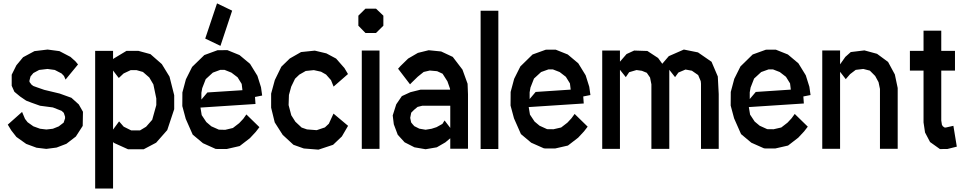

<svg xmlns="http://www.w3.org/2000/svg" viewBox="-20 -863 5626 1121"><path d="M439.9 -253.4 464.4 -210.4 462.9 -127.9 422.9 -65.9 367.7 -23.4 310.5 -1.5 250.5 6.3 193.4 -0.5 132.8 -22.9 75.7 -63.5 45.9 -101.6 25.4 -135.3 108.9 -209.5 126 -168.9 141.1 -149.4 174.8 -125.5 213.9 -111.3 251 -106.9 288.6 -111.3 322.8 -125 351.6 -147 359.9 -171.9V-181.6L352.5 -204.1L339.8 -215.8L288.6 -235.8L213.9 -245.6L164.6 -263.2L132.8 -275.4L97.7 -299.3L64 -327.1L48.3 -362.3V-426.8L75.7 -481.9L114.7 -528.8L181.2 -564.5L257.8 -573.7L327.1 -564.5L391.6 -530.8L420.9 -504.4L435.5 -486.8L362.8 -398.4L353.5 -419.4L339.4 -434.1L299.8 -454.6L257.3 -460.4L208.5 -454.6L174.8 -436.5L158.2 -416.5L151.9 -392.1V-387.2L152.8 -383.8L164.1 -368.7L174.8 -360.8L196.3 -353L238.3 -338.4L328.1 -316.9L397 -292Z M969.7 -415.5 997.1 -307.1V-225.6L956.5 -103.5L891.6 -29.8L819.3 8.3H727.1L645 -28.8L640.1 -34.2V237.8H535.6V-565.9H640.1V-517.6L643.6 -521L718.3 -565.9H788.6L858.4 -546.9L924.8 -488.8ZM892.6 -249.5V-288.1L875.5 -370.1L851.6 -410.6L814.5 -442.9L776.9 -453.6H743.2L701.7 -434.1L676.8 -410.6L672.9 -408.2L640.1 -451.2V-106.4L675.3 -154.3L702.1 -123.5L746.1 -101.6H797.4L833 -123L868.7 -163.6Z M1178.2 -637.7 1247.1 -843.3 1335.4 -800.8 1267.1 -595.2ZM1400.4 -169.4 1418.5 -194.8 1494.6 -120.6 1473.1 -92.8 1439 -56.2 1379.4 -10.3 1304.7 6.8H1248.5L1238.8 6.3L1165 -26.9L1105 -77.1L1064.5 -168.9L1044.4 -243.7L1044.9 -323.2L1065.4 -399.9L1101.6 -472.2L1172.9 -541.5L1250 -569.8L1307.6 -570.3L1378.4 -541.5L1439.9 -490.2L1482.9 -420.4L1503.9 -353.5L1510.7 -305.2L1468.8 -296.9L1471.7 -255.9L1150.4 -234.9L1157.7 -190.9L1184.6 -150.4L1213.9 -125.5L1257.8 -106L1294.9 -105L1339.8 -115.7L1376.5 -144ZM1181.2 -400.9 1160.6 -348.1 1155.8 -320.8V-281.7L1190.9 -323.2L1395.5 -336.4L1391.1 -373L1367.2 -411.6L1331.1 -439L1291 -455.1H1266.1L1222.7 -439Z M1927.2 -199.7 2012.2 -128.4 1976.1 -66.4 1924.8 -17.6 1839.4 10.7 1753.9 3.9 1693.4 -17.6 1630.4 -75.7 1584 -148.4 1563 -234.4V-316.4L1584.5 -395.5L1622.6 -473.6L1671.9 -521.5L1737.8 -559.1L1817.9 -567.4L1885.7 -551.3L1942.4 -521L1991.2 -465.3L2011.7 -430.7L1927.7 -357.4L1912.6 -395L1883.8 -427.7L1854.5 -444.3L1812.5 -453.6L1765.1 -448.7L1727.5 -427.2L1702.6 -403.3L1680.2 -356.9L1667 -308.6L1665 -249.5L1680.7 -189.9L1704.6 -152.3L1741.2 -118.2L1772.5 -107.4L1829.1 -103L1877 -119.1L1899.9 -140.6Z M2175.3 -670.4H2113.8L2072.3 -712.9V-771.5L2113.8 -812.5H2175.3L2218.3 -771.5V-712.9ZM2092.3 6.3V-567.9H2195.8V6.3Z M2710 -374 2712.4 -312.5V5.4H2608.9V-55.7L2580.1 -31.7L2530.3 -2.9L2464.8 8.3L2399.9 -2.9L2342.3 -32.2L2302.2 -76.2L2279.3 -137.2L2272.9 -189L2293.5 -253.9L2326.2 -301.8L2376 -324.7L2435.1 -339.4H2607.9L2607.4 -345.2L2592.3 -388.2L2564 -432.6L2532.2 -447.3L2489.3 -451.2L2453.6 -442.9L2418.9 -415L2384.3 -381.3L2374 -370.6L2304.2 -461.9L2317.9 -477.1L2362.8 -521L2419.9 -554.2L2482.9 -569.8L2555.7 -562.5L2623.5 -530.8L2680.2 -456.5ZM2575.7 -159.7 2608.9 -116.2V-245.6H2445.3L2418 -238.8L2397.5 -221.7L2380.9 -205.1L2375 -174.8L2380.4 -148.4L2387.7 -139.2L2398.9 -126.5L2428.2 -111.8L2464.8 -105.5L2500 -111.3L2528.8 -120.6L2563 -139.6Z M2786.1 6.8V-800.3H2889.6V6.8Z M3316.9 -172.9 3335 -197.8 3411.1 -123.5 3389.6 -95.7 3355.5 -59.1 3295.9 -13.2 3221.2 3.9H3165L3155.3 2.9L3081.5 -29.8L3021.5 -80.1L2981 -171.9L2960.9 -246.6L2961.4 -326.2L2981.9 -402.8L3018.1 -475.1L3089.4 -544.9L3166.5 -572.8L3224.1 -573.2L3294.9 -544.9L3356.4 -493.2L3399.4 -423.3L3420.4 -356.4L3427.2 -308.1L3385.3 -299.8L3388.2 -258.8L3066.9 -237.8L3074.2 -193.8L3101.1 -153.3L3130.4 -128.9L3174.3 -108.9L3211.4 -108.4L3256.3 -118.7L3293 -147ZM3097.7 -404.3 3077.1 -351.6 3072.3 -323.7V-284.7L3107.4 -326.2L3312 -339.8L3307.6 -376L3283.7 -414.6L3247.6 -442.4L3207.5 -458H3182.6L3139.2 -442.4Z M4170.9 -416.5 4176.3 -313.5V6.3H4072.8V-374.5L4071.3 -389.2L4056.2 -424.8L4019.5 -450.2L3982.4 -457L3940.9 -439.5L3921.4 -412.6L3887.7 -455.6V6.3H3783.2V-370.6L3775.4 -410.2L3756.3 -438L3727.5 -449.7L3696.3 -454.1L3653.3 -441.4L3633.8 -412.6L3599.6 -455.6V6.3H3496.1V-567.9H3599.6V-502.9L3638.2 -547.4L3682.6 -567.9L3759.8 -565.4L3822.3 -524.4L3846.7 -490.7L3884.8 -535.2L3972.7 -573.7L4055.2 -557.1L4134.3 -502.4Z M4602.1 -172.9 4620.1 -197.8 4696.3 -123.5 4674.8 -95.7 4640.6 -59.1 4581.1 -13.2 4506.3 3.9H4450.2L4440.4 2.9L4366.7 -29.8L4306.6 -80.1L4266.1 -171.9L4246.1 -246.6L4246.6 -326.2L4267.1 -402.8L4303.2 -475.1L4374.5 -544.9L4451.7 -572.8L4509.3 -573.2L4580.1 -544.9L4641.6 -493.2L4684.6 -423.3L4705.6 -356.4L4712.4 -308.1L4670.4 -299.8L4673.3 -258.8L4352.1 -237.8L4359.4 -193.8L4386.2 -153.3L4415.5 -128.9L4459.5 -108.9L4496.6 -108.4L4541.5 -118.7L4578.1 -147ZM4382.8 -404.3 4362.3 -351.6 4357.4 -323.7V-284.7L4392.6 -326.2L4597.2 -339.8L4592.8 -376L4568.8 -414.6L4532.7 -442.4L4492.7 -458H4467.8L4424.3 -442.4Z M5204.6 -428.2 5221.2 -349.1V5.9H5117.7V-343.8L5109.4 -383.3L5089.8 -419.4L5058.6 -450.7L5020.5 -460.4L4976.1 -455.1L4943.4 -430.2L4918 -400.9L4884.8 -443.8V5.9H4780.8V-568.4H4884.8V-487.3L4915.5 -530.8L4947.3 -559.1L5026.9 -568.8L5100.6 -548.8L5165 -501.5Z M5546.4 -128.4 5566.4 -6.8 5511.7 6.8 5467.8 7.3 5410.2 -33.7 5380.9 -89.4 5372.1 -148.4V-450.7H5292.5V-565.9H5372.1V-684.1H5475.6V-565.9H5555.7V-450.7H5475.6V-159.2L5479.5 -134.3L5484.9 -125.5L5495.6 -118.2H5501Z"/></svg>

Font: Gap Sans
Style: Bold
Weight: 400
Designer: Alexandre Liziard and Etienne Ozeray
Foundry: Interstices.io
Version: Version 1.610